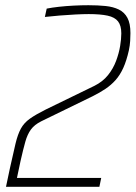

<svg xmlns="http://www.w3.org/2000/svg" viewBox="-20 -716 520 736"><path d="M3 0 18 -71Q31 -130 39.5 -165.5Q48 -201 60 -223Q72 -245 94.5 -261Q117 -277 155 -296L342 -387Q374 -403 394 -428Q414 -453 425 -482.5Q436 -512 440.5 -539.5Q445 -567 445 -588Q445 -618 432.5 -634Q420 -650 392.5 -656Q365 -662 320 -662Q299 -662 269.5 -660.5Q240 -659 209 -656.5Q178 -654 152 -651L159 -683Q179 -687 206 -690Q233 -693 262.5 -694.5Q292 -696 319 -696Q355 -696 384.5 -693Q414 -690 435.5 -679.5Q457 -669 468.5 -647.5Q480 -626 480 -589Q480 -576 479 -559Q478 -542 474 -523Q465 -483 452.5 -455.5Q440 -428 423 -409Q406 -390 384.5 -375.5Q363 -361 335 -347L138 -251Q112 -238 98.5 -219.5Q85 -201 77 -172.5Q69 -144 59 -100L45 -34H368L361 0Z"/></svg>

Font: Saira SemiCondensed Thin
Style: Italic
Weight: 250
Width: 4
Italic angle: -12°
Designer: Hector Gatti with collaboration of the Omnibus-Type team
Foundry: Omnibus-Type
Version: Version 1.101